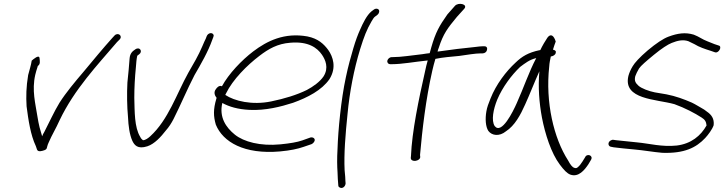

<svg xmlns="http://www.w3.org/2000/svg" viewBox="-20 -740 3678 975"><path d="M123 -359C113 -300 112 -250 115 -200C124 -131 135 -55 162 2C169 16 164 34 195 26C226 18 213 13 227 -16C244 -56 263 -85 283 -130C358 -287 475 -410 574 -526L587 -539C605 -557 580 -578 562 -560L550 -547C505 -497 452 -433 403 -374C362 -326 315 -270 282 -218C255 -174 228 -114 205 -70C200 -63 197 -55 194 -48L181 -93C177 -110 173 -129 170 -149C160 -214 141 -281 159 -360C162 -373 166 -386 170 -398L172 -405C186 -414 182 -430 181 -443C180 -467 148 -438 141 -432C138 -410 129 -383 123 -359Z M638 -442C636 -406 631 -363 627 -321C624 -265 625 -198 630 -146C632 -100 638 -56 652 -25C662 -4 678 19 728 3C765 -9 798 -46 822 -77C838 -95 850 -114 861 -135C897 -206 931 -288 968 -359C1000 -414 1037 -478 1058 -538L1063 -551C1065 -556 1066 -560 1064 -564C1057 -577 1037 -573 1030 -557L1025 -544C1021 -535 1014 -522 1007 -504C989 -461 961 -413 936 -370C877 -264 835 -132 743 -48C733 -39 719 -28 706 -28C702 -31 696 -36 692 -45C662 -94 664 -174 662 -243C662 -295 665 -348 670 -398C672 -423 673 -439 677 -457C683 -462 693 -467 695 -476C697 -485 691 -494 681 -494C676 -494 672 -493 668 -490C651 -479 640 -468 638 -442Z M1076 -287C1063 -270 1072 -253 1080 -243L1079 -240C1062 -183 1064 -149 1076 -107C1112 -19 1220 45 1402 29C1456 24 1492 16 1521 6L1562 -8C1567 -10 1571 -14 1574 -18C1586 -34 1571 -45 1557 -42L1515 -27C1489 -18 1454 -12 1404 -7C1302 3 1218 -20 1173 -56C1127 -93 1092 -145 1109 -217C1144 -198 1187 -185 1247 -182C1328 -178 1406 -198 1468 -218C1543 -245 1614 -282 1653 -338C1690 -397 1671 -452 1647 -486C1625 -516 1596 -544 1541 -555C1424 -576 1336 -532 1266 -479C1207 -434 1142 -366 1107 -302C1093 -308 1082 -296 1076 -287ZM1124 -258 1128 -266C1162 -336 1235 -409 1297 -456C1344 -492 1389 -518 1454 -523C1546 -531 1591 -497 1615 -462C1632 -437 1651 -396 1623 -352C1604 -324 1570 -300 1538 -283C1487 -258 1425 -239 1357 -225C1260 -205 1170 -227 1124 -258Z M1736 -346C1712 -235 1697 -79 1694 16C1691 66 1692 105 1694 134C1695 163 1696 181 1697 189L1698 202C1698 207 1701 210 1705 212C1718 220 1734 208 1735 191L1734 179C1734 170 1733 152 1730 124C1726 43 1734 -57 1745 -163C1755 -270 1777 -387 1809 -491C1829 -555 1842 -589 1867 -632C1874 -644 1879 -652 1885 -656L1897 -665C1901 -668 1904 -673 1905 -678C1908 -689 1901 -696 1891 -696C1886 -696 1882 -694 1878 -691L1866 -682C1843 -663 1824 -625 1808 -588C1798 -566 1786 -535 1774 -494C1762 -453 1748 -404 1736 -346Z M1947 -432C1945 -422 1952 -414 1961 -414H1969C2023 -414 2083 -426 2152 -433C2147 -416 2143 -399 2139 -380C2106 -235 2072 -71 2067 52L2066 62C2066 86 2114 79 2114 57L2113 47C2124 -78 2142 -235 2175 -380C2180 -401 2185 -422 2191 -441C2229 -449 2271 -452 2312 -456C2348 -461 2394 -469 2422 -469H2431C2441 -469 2451 -476 2453 -486C2456 -497 2451 -505 2440 -505H2431C2425 -505 2411 -504 2389 -501C2344 -497 2264 -487 2202 -478C2204 -485 2205 -491 2208 -497C2231 -569 2253 -597 2300 -654L2338 -696C2357 -719 2307 -730 2290 -710L2252 -667C2211 -609 2192 -576 2170 -499C2167 -490 2165 -480 2162 -470C2151 -469 2138 -467 2126 -465C2071 -459 2018 -450 1976 -450H1969C1959 -450 1949 -441 1947 -432Z M2450 -175C2443 -136 2446 -96 2460 -75C2478 -51 2516 -46 2549 -73C2594 -102 2623 -156 2647 -210C2672 -265 2694 -323 2719 -378C2712 -296 2718 -219 2732 -143C2748 -60 2779 38 2823 96C2844 124 2860 141 2877 147C2918 161 2948 124 2968 94L2981 72C2995 49 2960 37 2951 59L2938 80C2930 93 2922 103 2913 110C2909 114 2902 115 2896 112C2886 109 2876 96 2865 75C2792 -38 2749 -221 2769 -402C2770 -421 2774 -438 2777 -453C2789 -455 2800 -461 2802 -471C2805 -480 2800 -485 2788 -488C2793 -505 2798 -518 2802 -529C2793 -559 2777 -572 2760 -549C2752 -538 2732 -504 2724 -486C2723 -485 2720 -485 2719 -485C2663 -473 2631 -454 2598 -422C2550 -378 2499 -311 2471 -240C2461 -216 2453 -194 2450 -175ZM2505 -234C2532 -298 2578 -359 2621 -400C2648 -420 2669 -437 2703 -445C2666 -375 2638 -291 2604 -216C2585 -173 2527 -55 2492 -100C2474 -128 2485 -185 2505 -234Z M3080 -26C3065 -17 3068 2 3081 5L3096 8C3123 11 3162 16 3201 19C3247 23 3297 32 3343 36C3455 40 3515 10 3561 -39C3576 -55 3597 -83 3604 -104C3608 -138 3592 -158 3570 -173C3562 -180 3551 -187 3538 -194C3525 -201 3512 -210 3493 -219C3454 -236 3411 -252 3364 -261L3305 -271C3275 -277 3237 -291 3222 -305C3208 -318 3200 -329 3206 -353C3210 -364 3216 -377 3225 -392C3234 -406 3261 -429 3301 -462C3340 -494 3371 -514 3391 -522C3421 -534 3448 -540 3475 -531L3506 -516C3530 -501 3560 -491 3589 -482L3609 -475C3629 -466 3650 -505 3629 -509L3608 -516C3596 -521 3585 -525 3573 -530C3546 -540 3530 -554 3503 -564C3460 -577 3421 -571 3375 -554C3348 -544 3312 -520 3269 -484C3227 -448 3203 -421 3193 -404C3182 -386 3175 -369 3171 -354C3143 -234 3312 -237 3405 -211C3458 -192 3509 -165 3543 -143C3559 -133 3566 -123 3568 -103C3539 -51 3490 -10 3417 -1C3341 7 3279 -11 3215 -17C3177 -20 3137 -26 3109 -28L3095 -30C3090 -31 3085 -29 3080 -26Z"/></svg>

Font: Stray Cat
Style: ExtObl
Weight: 400
Version: Version 1.0